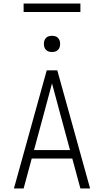

<svg xmlns="http://www.w3.org/2000/svg" viewBox="-20 -1069 590 1089"><path d="M59 0 245 -670H305L491 0H436L390 -170H160L114 0ZM377 -218 315 -447Q305 -484 295 -521.5Q285 -559 275 -596Q265 -559 255 -521.5Q245 -484 235 -447L173 -218ZM275 -774Q266 -774 257 -776.5Q248 -779 241 -786Q234 -793 231.5 -802Q229 -811 229 -820Q229 -829 231.5 -838Q234 -847 241 -854Q248 -861 257 -863.5Q266 -866 275 -866Q284 -866 293 -863.5Q302 -861 309 -854Q316 -847 318.5 -838Q321 -829 321 -820Q321 -811 318.5 -802Q316 -793 309 -786Q302 -779 293 -776.5Q284 -774 275 -774ZM436 -1001H114V-1049H436Z"/></svg>

Font: Lode Dark
Style: Regular
Weight: 400
Monospace: yes
Designer: Belleve Invis
Foundry: Belleve Invis
Version: Version 29.2.0; ttfautohint (v1.8.3)